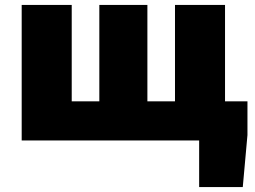

<svg xmlns="http://www.w3.org/2000/svg" viewBox="-20 -570 1034 779"><path d="M788 0H68V-550H271V-159H383V-550H578V-159H690V-550H893V-159H984V-22L965 189H788Z"/></svg>

Font: Nebula Sans Black
Style: Regular
Weight: 900
Designer: Paul D. Hunt for Adobe (as Source Sans)
Foundry: Nebula Entertainment & Broadcasting LLC
Version: Version 1.010